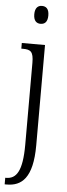

<svg xmlns="http://www.w3.org/2000/svg" viewBox="-64 -777 364 1047"><g transform="rotate(5 118.0 -253.5)"><path d="M122 -649C144 -649 161 -661 161 -698C161 -735 144 -747 122 -747C102 -747 84 -735 84 -698C84 -661 102 -649 122 -649ZM4 240H15C96 240 157 193 157 13V-536H30V-505H39C81 -505 97 -495 97 -433V15C97 161 64 204 9 204H4Z"/></g></svg>

Font: Noto Serif Thai ExtraCondensed Light
Style: Regular
Weight: 300
Width: 2
Designer: Monotype Design Team
Foundry: Monotype Imaging Inc.
Version: Version 2.002